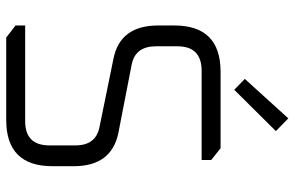

<svg xmlns="http://www.w3.org/2000/svg" viewBox="-185 -763 948 618"><g transform="rotate(90 289.0 -454.0)"><path d="M62 -30V-61H370Q448 -61 448 -139V-223Q448 -288 390 -300L170 -345Q62 -366 62 -489V-541Q62 -690 211 -690H457L495 -660V-629H208Q129 -629 129 -551V-482Q129 -416 187 -404L408 -361Q515 -339 515 -217V-149Q515 0 366 0H101ZM234 -768 361 -908 402 -868 269 -734Z"/></g></svg>

Font: Oxanium ExtraLight Light
Style: Regular
Weight: 300
Version: Version 2.000